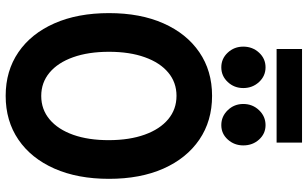

<svg xmlns="http://www.w3.org/2000/svg" viewBox="-226 -862 1096 684"><g transform="rotate(90 322.0 -520.0)"><path d="M321.4 7.8Q232.3 7.8 166 -37.6Q99.7 -83 63.2 -165.8Q26.7 -248.5 26.7 -360.4Q26.7 -471.9 63.2 -554.3Q99.7 -636.7 166 -682.1Q232.3 -727.5 321.4 -727.5Q411 -727.5 477.5 -682.1Q544 -636.6 580.6 -554.3Q617.1 -471.9 617.1 -360.2Q617.1 -248.5 580.6 -165.8Q544 -83 477.5 -37.6Q411 7.8 321.4 7.8ZM321.8 -118.9Q369.9 -118.9 405.5 -148.8Q441 -178.6 460.3 -232.9Q479.5 -287.1 479.3 -360.4Q479.1 -433.6 459.6 -487.7Q440.2 -541.7 404.7 -571.3Q369.2 -600.8 321.4 -600.8Q273.8 -600.8 238.5 -571.4Q203.2 -542 183.9 -487.9Q164.5 -433.9 164.5 -360.4Q164.5 -286.8 183.9 -232.5Q203.2 -178.2 238.6 -148.6Q274 -118.9 321.8 -118.9ZM425.8 -760.4Q394.6 -760.4 372.5 -783.4Q350.4 -806.3 350.4 -838.7Q350.4 -871.6 372.5 -894.8Q394.6 -918 425.8 -918Q456.2 -918 477.1 -895Q498 -872 498 -838.7Q498 -806.7 477.2 -783.6Q456.4 -760.4 425.8 -760.4ZM219.8 -760.4Q188.9 -760.4 167.5 -783.4Q146.1 -806.3 146.1 -838.7Q146.1 -871.6 167.5 -894.8Q188.9 -918 219.8 -918Q250.7 -918 272.2 -894.8Q293.7 -871.6 293.7 -838.7Q293.7 -806.3 272.2 -783.4Q250.7 -760.4 219.8 -760.4ZM154.6 -957.4V-1048H488V-957.4Z"/></g></svg>

Font: Reddit Sans Condensed
Style: Regular
Weight: 400
Designer: Stephen Hutchings
Foundry: Reddit
Version: Version 1.014